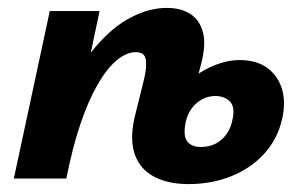

<svg xmlns="http://www.w3.org/2000/svg" viewBox="-20 -452 769 486"><path d="M457 14Q407 14 371.5 -4Q336 -22 322 -59Q308 -96 320 -152L345 -253Q352 -283 349 -301.5Q346 -320 324 -320Q300 -320 275 -299Q250 -278 226.5 -237Q203 -196 183 -136.5Q163 -77 148 0H80Q105 -117 141.5 -199.5Q178 -282 221.5 -333Q265 -384 311.5 -408Q358 -432 402 -432Q438 -432 462 -416.5Q486 -401 494 -369Q502 -337 488 -286L450 -143Q443 -108 454 -94Q465 -80 488 -80Q510 -80 526 -88.5Q542 -97 553 -112Q564 -127 568 -147Q576 -181 562 -195Q548 -209 525 -209Q513 -209 501.5 -205Q490 -201 479.5 -192.5Q469 -184 461.5 -172Q454 -160 450 -143L407 -175Q421 -205 441 -228.5Q461 -252 485.5 -267.5Q510 -283 536 -291.5Q562 -300 586 -300Q629 -300 656 -280.5Q683 -261 693.5 -227.5Q704 -194 694 -150Q682 -99 648.5 -62.5Q615 -26 565.5 -6Q516 14 457 14ZM15 0 106 -424H232L143 0Z"/></svg>

Font: Ysabeau ExtraBold
Style: Italic
Weight: 800
Italic angle: -12°
Designer: Christian Thalmann (Catharsis Fonts)
Version: Version 2.002